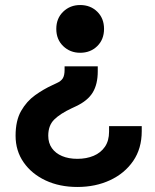

<svg xmlns="http://www.w3.org/2000/svg" viewBox="-20 -530 618 764"><path d="M288 214Q217 214 161.5 188Q106 162 74 116Q42 70 42 10Q42 -50 64 -88.5Q86 -127 119.5 -151Q153 -175 188 -191L205 -199Q223 -207 230 -218.5Q237 -230 237 -252V-266H369V-246Q369 -195 349 -162Q329 -129 282 -107L265 -99Q220 -78 196 -54.5Q172 -31 172 10Q172 39 186.5 59.5Q201 80 227 91Q253 102 288 102Q324 102 352.5 90Q381 78 397.5 54Q414 30 414 -6V-28H544V-8Q544 61 510 110.5Q476 160 418 187Q360 214 288 214ZM299 -510Q340 -510 367 -483.5Q394 -457 394 -415Q394 -373 367 -346.5Q340 -320 299 -320Q259 -320 231.5 -346.5Q204 -373 204 -415Q204 -457 231.5 -483.5Q259 -510 299 -510Z"/></svg>

Font: Space Grotesk Light
Style: Bold
Weight: 700
Version: Version 2.000